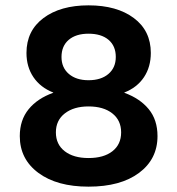

<svg xmlns="http://www.w3.org/2000/svg" viewBox="-20 -688 663 718"><path d="M311 -668Q417 -668 480.5 -620.5Q544 -573 544 -490Q544 -438 518.5 -399.5Q493 -361 445 -342V-341Q503 -320 536 -280Q569 -240 569 -179Q569 -93 500 -41.5Q431 10 311 10Q193 10 123.5 -41.5Q54 -93 54 -179Q54 -239 87 -279.5Q120 -320 179 -341V-342Q131 -361 105 -399.5Q79 -438 79 -490Q79 -573 142.5 -620.5Q206 -668 311 -668ZM311 -562Q264 -562 237 -539Q210 -516 210 -475Q210 -435 237.5 -411.5Q265 -388 311 -388Q358 -388 385.5 -411.5Q413 -435 413 -475Q413 -516 386 -539Q359 -562 311 -562ZM311 -97Q368 -97 400.5 -122.5Q433 -148 433 -193Q433 -238 400 -264Q367 -290 311 -290Q256 -290 222.5 -264Q189 -238 189 -193Q189 -148 222 -122.5Q255 -97 311 -97Z"/></svg>

Font: Work Sans SemiBold
Style: Regular
Weight: 600
Designer: Wei Huang
Foundry: Wei Huang
Version: Version 2.010; ttfautohint (v1.8.3)